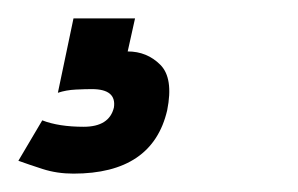

<svg xmlns="http://www.w3.org/2000/svg" viewBox="-58 -20 324 209"><path d="M42 77Q35 77 24.5 77.5Q14 78 5 81L22 0H89L81 36Q102 36 116.5 50.5Q131 65 124 100Q108 169 22 169Q4 169 -11.5 164Q-27 159 -38 155L-12 111Q6 118 33 118Q61 118 66 97Q69 77 42 77Z"/></svg>

Font: Epunda Sans Medium
Style: Italic
Weight: 500
Italic angle: -12.0243°
Designer: Simon Atzbach
Foundry: typofactur
Version: Version 2.204; ttfautohint (v1.8.4.7-5d5b)